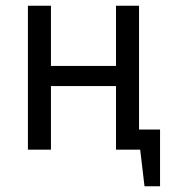

<svg xmlns="http://www.w3.org/2000/svg" viewBox="-20 -520 586 667"><path d="M383 -221H157V0H77V-500H157V-291H383V-500H463V-70H536V127H482L467 0H383Z"/></svg>

Font: PTSans
Style: Regular
Weight: 400
Designer: A.Korolkova, O.Umpeleva, V.Yefimov
Foundry: ParaType Ltd
Version: Version 2.003W OFL